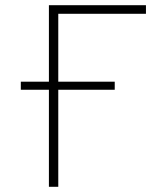

<svg xmlns="http://www.w3.org/2000/svg" viewBox="-20 -718 640 738"><path d="M168 -404V-698H541V-665H204V-404H421V-373H204V0H168V-373H60V-404Z"/></svg>

Font: IBM Plex Mono ExtraLight
Style: Regular
Weight: 200
Monospace: yes
Designer: Mike Abbink, Paul van der Laan, Pieter van Rosmalen
Foundry: Bold Monday
Version: Version 2.3